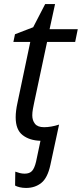

<svg xmlns="http://www.w3.org/2000/svg" viewBox="-20 -678 400 938"><path d="M107.4 240.2Q90.8 240.2 76.4 236.8Q62 233.4 53.7 228.5L54.7 160.6Q65.4 164.6 76.9 167.5Q88.4 170.4 100.6 170.4Q124 170.4 136.2 157.5Q148.4 144.5 156.2 111.8L177.7 9.8Q124 8.3 90.3 -18.1Q56.6 -44.4 56.6 -105Q56.6 -136.2 65.4 -175.8L127.9 -473.1H45.4L53.2 -510.7L142.1 -544.9L200.7 -658.2H249L222.2 -535.2H359.9L347.2 -473.1H210L146.5 -174.8Q143.6 -161.1 140.6 -144.8Q137.7 -128.4 137.7 -114.3Q137.7 -89.8 150.9 -73.2Q164.1 -56.6 195.3 -56.6Q229 -56.6 268.6 -69.3L226.1 127.9Q212.4 191.4 181.6 215.8Q150.9 240.2 107.4 240.2Z"/></svg>

Font: Open Sans
Style: Italic
Weight: 400
Italic angle: -12°
Designer: Monotype Design Team
Foundry: Monotype Imaging Inc.
Version: Version 3.000; ttfautohint (v1.8.4)